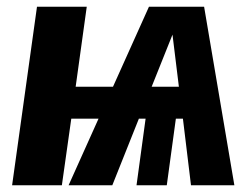

<svg xmlns="http://www.w3.org/2000/svg" viewBox="-20 -551 749 571"><path d="M548 0 524 -198H503L476 0H386L413 -198H393L314 0H184L273 -198H192L164 0H16L90 -531H238L205 -293H316L423 -531H587L677 0ZM431 -293H512L493 -448Z"/></svg>

Font: Fira Sans Condensed
Style: Bold Italic
Weight: 700
Width: 3
Italic angle: -8°
Designer: Carrois Corporate & Edenspiekermann AG
Foundry: Carrois Corporate GbR & Edenspiekermann AG
Version: Version 4.203